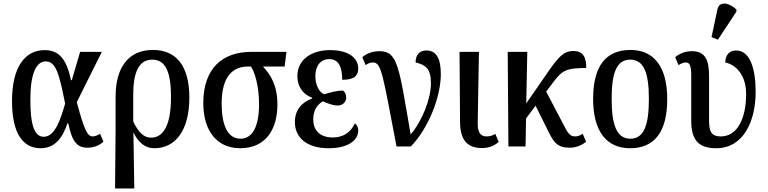

<svg xmlns="http://www.w3.org/2000/svg" viewBox="-20 -830 4352 1088"><path d="M210 10C295 10 337 -55 362 -131H367C388 -27 417 7 476 7C514 7 544 -7 566 -27L547 -72C533 -63 518 -57 506 -57C476 -57 460 -85 415 -251L557 -536H434L387 -376H382C355 -510 303 -546 233 -546C122 -546 48 -451 48 -257C48 -65 116 10 210 10ZM228 -55C176 -55 152 -118 152 -266C152 -410 184 -482 239 -482C298 -482 316 -408 349 -243C325 -161 294 -55 228 -55Z M632 238H741L736 -78H737C767 -16 808 10 855 10C972 10 1053 -88 1053 -277C1053 -459 977 -547 847 -547C703 -547 635 -442 635 -282V-92ZM836 -50C793 -50 764 -82 735 -141V-293C735 -415 764 -492 843 -492C921 -492 949 -417 949 -279C949 -110 900 -50 836 -50Z M1341 10C1486 10 1552 -97 1552 -238C1552 -344 1515 -406 1470 -453H1593L1603 -536H1403C1244 -536 1132 -446 1132 -246C1132 -89 1209 10 1341 10ZM1343 -44C1269 -44 1236 -122 1236 -244C1236 -404 1306 -453 1383 -453H1402C1424 -421 1448 -341 1448 -239C1448 -116 1412 -44 1343 -44Z M1842 10C1955 10 2010 -36 2010 -91C2010 -111 2001 -124 1991 -131C1966 -77 1922 -51 1866 -51C1788 -51 1755 -96 1755 -154C1755 -213 1786 -242 1809 -256C1843 -241 1872 -232 1892 -232C1922 -232 1942 -252 1942 -277C1942 -297 1933 -311 1923 -317C1893 -317 1854 -307 1817 -296C1791 -304 1767 -347 1767 -398C1767 -458 1797 -495 1846 -495C1903 -495 1919 -443 1919 -378C1989 -377 2010 -403 2010 -442C2010 -494 1966 -546 1850 -546C1746 -546 1665 -493 1665 -398C1665 -339 1697 -295 1749 -276V-272C1697 -253 1651 -213 1651 -138C1651 -54 1714 10 1842 10Z M2227 0H2308C2408 -102 2478 -282 2478 -409C2478 -496 2454 -544 2396 -544C2360 -544 2335 -522 2335 -476C2390 -463 2422 -443 2422 -358C2422 -271 2373 -145 2307 -68C2241 -450 2235 -540 2131 -540C2095 -540 2060 -529 2033 -506L2052 -461C2067 -472 2079 -476 2093 -476C2141 -476 2147 -419 2227 0Z M2711 9C2754 9 2784 -6 2806 -26L2787 -71C2770 -62 2758 -57 2737 -57C2703 -57 2686 -80 2687 -132L2694 -536H2584L2587 -136C2588 -36 2629 9 2711 9Z M2861 0H2958L2961 -159L3015 -231L3093 -74C3123 -14 3148 7 3208 7C3249 7 3281 -10 3301 -27L3282 -72C3269 -63 3255 -57 3240 -57C3217 -57 3204 -66 3184 -103L3075 -311L3118 -368C3170 -438 3198 -443 3302 -445C3302 -504 3286 -541 3229 -541C3171 -541 3140 -501 3081 -416L2962 -244L2968 -536H2857Z M3550 10C3688 10 3761 -81 3761 -269C3761 -456 3682 -547 3553 -547C3413 -547 3341 -456 3341 -269C3341 -81 3421 10 3550 10ZM3552 -44C3475 -44 3446 -121 3446 -269C3446 -417 3474 -492 3551 -492C3629 -492 3657 -417 3657 -269C3657 -121 3629 -44 3552 -44Z M4048 -605 4153 -764V-776C4115 -813 4056 -829 4045 -775L4012 -620ZM4038 10C4196 10 4262 -148 4262 -309C4262 -437 4232 -544 4151 -544C4115 -544 4090 -520 4090 -476C4143 -465 4208 -413 4208 -297C4208 -158 4158 -57 4065 -57C4003 -57 3998 -94 3998 -157V-397C3998 -480 3983 -540 3901 -540C3863 -540 3832 -527 3806 -506L3825 -461C3842 -472 3855 -476 3867 -476C3889 -476 3897 -456 3897 -400V-145C3897 -40 3936 10 4038 10Z"/></svg>

Font: Noto Serif Condensed Medium
Style: Regular
Weight: 500
Width: 3
Designer: Monotype Design Team
Foundry: Monotype Imaging Inc.
Version: Version 2.015